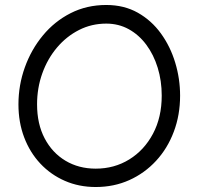

<svg xmlns="http://www.w3.org/2000/svg" viewBox="-20 -714 785 763"><path d="M360.4 -43.8Q292.9 -43.8 240.2 -75.3Q187.6 -106.7 157.4 -164.2Q127.3 -221.6 127.3 -299.3Q127.3 -364.4 148.1 -422.5Q168.9 -480.5 206.5 -525Q244 -569.4 294 -594.8Q343.9 -620.2 402.3 -620.2Q451.2 -620.2 491.6 -598Q532 -575.7 561.4 -536.2Q590.8 -496.6 606.7 -444.8Q622.7 -392.9 622.7 -334Q622.7 -247.8 587.9 -182.5Q553.2 -117.2 493.8 -80.5Q434.4 -43.8 360.4 -43.8ZM360.4 29.2Q432.7 29.2 493.7 1.8Q554.7 -25.6 600.3 -75Q645.8 -124.3 670.7 -190.6Q695.7 -256.8 695.7 -334Q695.7 -401.1 676.3 -465.1Q657 -529.2 619.5 -581Q582 -632.8 527.6 -663.5Q473.1 -694.2 402.3 -694.2Q324.7 -694.2 260.7 -661.7Q196.7 -629.2 150.4 -573.1Q104 -517 78.7 -446.3Q53.3 -375.5 53.3 -299.3Q53.3 -228 76.1 -168Q98.9 -108 140.3 -63.9Q181.8 -19.7 237.8 4.7Q293.8 29.2 360.4 29.2Z"/></svg>

Font: Mikhak VF
Style: Regular
Weight: 100
Designer: Amin Abedi
Version: Version 3.001